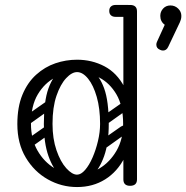

<svg xmlns="http://www.w3.org/2000/svg" viewBox="-20 -746 752 775"><path d="M291 9Q228 9 173 -22Q118 -53 84 -110Q50 -167 50 -245Q50 -314 70.5 -363.5Q91 -413 126 -444.5Q161 -476 203.5 -490.5Q246 -505 291 -505Q351 -505 401.5 -478.5Q452 -452 482 -395Q512 -338 512 -245Q512 -167 483 -110Q454 -53 404.5 -22Q355 9 291 9ZM291 -41Q340 -41 382 -66.5Q424 -92 450.5 -138Q477 -184 477 -246Q477 -319 450 -365Q423 -411 380.5 -433Q338 -455 291 -455Q245 -455 202.5 -433Q160 -411 132.5 -365Q105 -319 105 -246Q105 -184 131.5 -138Q158 -92 200.5 -66.5Q243 -41 291 -41ZM505 4Q478 4 478 -22V-700Q478 -726 505 -726Q533 -726 533 -700V-22Q533 4 505 4ZM387 -157Q378 -171 391 -181L468 -235Q483 -245 492 -231Q503 -216 489 -207L412 -152Q407 -148 399.5 -149Q392 -150 387 -157ZM394 -255Q385 -269 398 -279L475 -333Q490 -343 499 -329Q510 -314 496 -305L419 -250Q414 -246 406.5 -247Q399 -248 394 -255ZM81 -157Q71 -172 85 -181L162 -235Q177 -245 186 -231Q197 -216 183 -207L106 -152Q100 -148 93 -149Q86 -150 81 -157ZM81 -255Q71 -270 85 -279L162 -333Q177 -343 186 -329Q197 -314 183 -305L106 -250Q100 -246 93 -247Q86 -248 81 -255ZM288 -7Q254 -9 224 -36.5Q194 -64 175.5 -116.5Q157 -169 157 -245Q157 -338 175.5 -389Q194 -440 224 -460.5Q254 -481 288 -481L291 -455Q270 -455 247 -430.5Q224 -406 208 -359.5Q192 -313 192 -246Q192 -186 208 -139.5Q224 -93 247.5 -67Q271 -41 291 -41ZM288 -7 291 -41Q307 -41 323.5 -60Q340 -79 353.5 -110Q367 -141 375.5 -177Q384 -213 384 -246Q384 -308 370.5 -355Q357 -402 335.5 -428.5Q314 -455 291 -455L288 -481Q322 -481 352 -460.5Q382 -440 400.5 -389Q419 -338 419 -245Q419 -169 400.5 -116.5Q382 -64 352 -36.5Q322 -9 288 -7ZM531 -702Q529 -689 522 -685Q518 -678 497 -678H446Q434 -678 427 -685Q421 -691 421 -702Q421 -713 427 -719Q434 -726 446 -726H497Q508 -726 514 -724.5Q520 -723 521 -721Q525 -717 528 -712Q531 -707 531 -702ZM626 -545Q611 -551 611 -566Q611 -572 614 -578L645 -646Q627 -659 627 -682Q627 -699 638.5 -711.5Q650 -724 668 -724Q686 -724 699 -711.5Q712 -699 712 -682Q712 -673 710 -667Q708 -661 706 -656L659 -557Q652 -542 638 -542Q632 -542 626 -545Z"/></svg>

Font: Nsibidi Libre Uzo
Style: Regular
Weight: 400
Designer: Oluwaseun Badejo
Version: Version 1.021